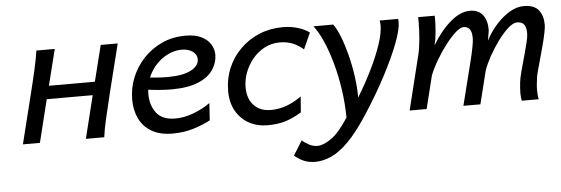

<svg xmlns="http://www.w3.org/2000/svg" viewBox="-48 -644 2971 1016"><g transform="rotate(-5 1437.5 -135.5)"><path d="M56.2 0 119.1 -253.4Q136.7 -323.2 151.1 -387Q165.5 -450.7 170.4 -488.3H268.1L220.2 -296.9H464.4L512.2 -488.3H602.5L539.1 -234.4Q522 -164.6 507.3 -101.1Q492.7 -37.6 488.3 0H390.6L446.8 -227.1H202.6L146.5 0Z M1058.1 -131.8 1052.2 -40.5Q1013.7 -19.5 962.2 -3.7Q910.6 12.2 851.1 12.2Q784.2 12.2 740 -13.4Q695.8 -39.1 674.3 -84Q652.8 -128.9 652.8 -185.5Q652.8 -246.1 675.5 -302Q698.2 -357.9 739.7 -402.1Q781.2 -446.3 837.9 -472.2Q894.5 -498 962.9 -498Q1015.1 -498 1048.1 -481.2Q1081.1 -464.4 1096.4 -438.5Q1111.8 -412.6 1111.8 -386.2Q1111.8 -341.8 1086.7 -304.2Q1061.5 -266.6 1006.8 -243.9Q952.1 -221.2 863.8 -221.2Q804.2 -221.2 722.2 -232.9V-297.9Q759.8 -293 791.5 -290.5Q823.2 -288.1 849.1 -288.1Q932.1 -288.1 974.6 -310.8Q1017.1 -333.5 1017.1 -367.7Q1017.1 -393.6 994.4 -409.7Q971.7 -425.8 937.5 -425.8Q889.2 -425.8 844 -397.7Q798.8 -369.6 769.8 -319.8Q740.7 -270 740.7 -205.1Q740.7 -147.5 771.7 -106.7Q802.7 -65.9 872.6 -65.9Q917.5 -65.9 967 -84Q1016.6 -102.1 1058.1 -131.8Z M1542.5 -124.5 1536.1 -40.5Q1492.7 -13.7 1451.2 -0.7Q1409.7 12.2 1354.5 12.2Q1300.3 12.2 1256.8 -11.7Q1213.4 -35.6 1188 -80.1Q1162.6 -124.5 1162.6 -186Q1162.6 -251.5 1186.5 -307.9Q1210.4 -364.3 1253.7 -407.2Q1296.9 -450.2 1354.7 -474.1Q1412.6 -498 1480 -498Q1521.5 -498 1559.8 -486.6Q1598.1 -475.1 1620.6 -457L1582 -371.1Q1555.2 -394.5 1524.9 -406.7Q1494.6 -418.9 1457 -418.9Q1412.6 -418.9 1375.7 -399.4Q1338.9 -379.9 1312.3 -347.7Q1285.6 -315.4 1271 -276.4Q1256.3 -237.3 1256.3 -198.2Q1256.3 -137.2 1289.3 -102.1Q1322.3 -66.9 1379.4 -66.9Q1423.3 -66.9 1463.6 -81.8Q1503.9 -96.7 1542.5 -124.5Z M1642.1 -488.3H1747.1Q1765.6 -463.9 1783 -419.4Q1800.3 -375 1814.5 -319.6Q1828.6 -264.2 1836.9 -205.3Q1845.2 -146.5 1845.2 -92.3Q1887.7 -161.6 1922.1 -231.7Q1956.5 -301.8 1976.6 -362.1Q1996.6 -422.4 1996.6 -461.9Q1996.6 -476.6 1993.7 -488.3H2091.3Q2093.3 -481.9 2093.3 -470.7Q2093.3 -432.6 2065.9 -360.4Q2038.6 -288.1 1989.5 -194.6Q1940.4 -101.1 1875 0Q1816.4 90.3 1767.1 139.6Q1717.8 189 1674.1 208Q1630.4 227.1 1588.9 227.1Q1555.7 227.1 1528.6 215.3Q1501.5 203.6 1480 184.1L1527.8 107.4Q1540 119.6 1562.5 131.8Q1585 144 1608.9 144Q1638.7 144 1680.9 115.5Q1723.1 86.9 1774.4 7.8Q1773.4 -69.3 1762.2 -144.3Q1751 -219.2 1732.4 -285.4Q1713.9 -351.6 1690.7 -403.8Q1667.5 -456.1 1642.1 -488.3Z M2796.4 0H2706.1Q2704.6 -7.8 2703.4 -17.3Q2702.1 -26.9 2702.1 -37.6Q2702.1 -64 2706.1 -99.1Q2708.5 -120.6 2718 -156Q2727.5 -191.4 2738.5 -230.5Q2749.5 -269.5 2757.6 -302.5Q2765.6 -335.4 2765.6 -351.6Q2765.6 -385.7 2753.7 -400.4Q2741.7 -415 2716.8 -415Q2695.8 -415 2668.2 -389.9Q2640.6 -364.7 2612.8 -326.7Q2585 -288.6 2562.7 -247.8Q2540.5 -207 2529.8 -175.3L2486.3 0H2396L2455.6 -237.3Q2464.4 -272.9 2470.5 -304.7Q2476.6 -336.4 2476.6 -351.6Q2476.6 -385.7 2465.3 -400.4Q2454.1 -415 2432.6 -415Q2416 -415 2390.9 -392.8Q2365.7 -370.6 2337.6 -334.5Q2309.6 -298.3 2284.7 -256.3Q2259.8 -214.4 2244.1 -175.3L2200.7 0H2110.4L2182.1 -290.5Q2189.9 -321.8 2194.3 -369.6Q2198.7 -417.5 2198.7 -461.4Q2198.7 -468.3 2198.7 -475.1Q2198.7 -481.9 2198.2 -488.3H2286.1Q2286.6 -484.4 2286.6 -479.5Q2286.6 -474.6 2286.6 -469.2Q2286.6 -439.5 2283 -399.2Q2279.3 -358.9 2272 -332Q2314.9 -404.8 2368.4 -451.4Q2421.9 -498 2474.1 -498Q2519 -498 2541.7 -468.5Q2564.5 -439 2564.5 -390.6Q2564.5 -382.8 2560.5 -361.8Q2556.6 -340.8 2555.2 -332Q2579.1 -377.9 2612.8 -415.5Q2646.5 -453.1 2684.6 -475.6Q2722.7 -498 2759.8 -498Q2814.5 -498 2838.4 -468.3Q2862.3 -438.5 2862.3 -390.6Q2862.3 -374.5 2856.4 -346.2Q2850.6 -317.9 2841.6 -283.7Q2832.5 -249.5 2823.2 -216.1Q2814 -182.6 2806.6 -156Q2799.3 -129.4 2797.4 -116.2Q2794.9 -98.1 2793.2 -81.5Q2791.5 -64.9 2791.5 -49.8Q2791.5 -36.1 2792.5 -23.7Q2793.5 -11.2 2796.4 0Z"/></g></svg>

Font: Andika
Style: Italic
Weight: 400
Italic angle: -14°
Designer: Victor Gaultney, Annie Olsen, Julie Remington, Don Collingsworth, Eric Hays, Becca Hirsbrunner
Foundry: SIL International
Version: Version 6.101